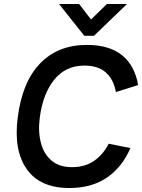

<svg xmlns="http://www.w3.org/2000/svg" viewBox="-20 -936 715 966"><path d="M404 -756 277 -916H378L438 -838L518 -916H619L453 -756ZM527 -213 636 -191Q595 -95 518 -42.5Q441 10 329 10Q182 10 115 -84.5Q48 -179 69 -343Q91 -522 181 -616Q271 -710 417 -710Q529 -710 593.5 -658.5Q658 -607 675 -508L563 -473Q552 -536 513 -571Q474 -606 404 -606Q310 -606 252.5 -534.5Q195 -463 180 -343Q171 -273 186 -216.5Q201 -160 240 -127.5Q279 -95 342 -95Q407 -95 453 -126.5Q499 -158 527 -213Z"/></svg>

Font: Haskoy SemiBold
Style: Italic
Weight: 600
Designer: Ertekin Erdin
Foundry: Ertekin Erdin
Version: Version 2.000; ttfautohint (v1.8.4.7-5d5b)